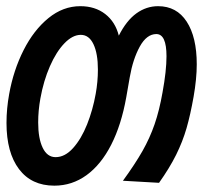

<svg xmlns="http://www.w3.org/2000/svg" viewBox="-20 -576 641 606"><path d="M0.5 -188Q0.5 -233 9 -279.5Q22.5 -354.5 54.5 -417.8Q86.5 -481 132.8 -518.8Q179 -556.5 233.5 -556.5Q280 -556.5 312 -531.8Q344 -507 355 -463.5Q379 -511 410.5 -533.8Q442 -556.5 479 -556.5Q537.5 -556.5 569.2 -507.8Q601 -459 601 -373Q601 -327.5 591 -270.5Q581 -214 568.8 -171.5Q556.5 -129 535.8 -87.2Q515 -45.5 482 1L368 -5.5Q406.5 -58.5 429.8 -99.5Q453 -140.5 468 -184Q483 -227.5 493 -284.5Q505.5 -352.5 505.5 -398.5Q505.5 -468.5 473.5 -468.5Q443 -468.5 421.2 -429Q399.5 -389.5 389.5 -332L378.5 -269Q363 -182 331 -119.2Q299 -56.5 253.2 -23.2Q207.5 10 151.5 10Q79.5 10 40 -42.2Q0.5 -94.5 0.5 -188ZM282 -279.5Q289 -318 289 -356.5Q289 -407 275 -436.5Q261 -466 235 -466Q209 -466 183.2 -439.2Q157.5 -412.5 137.5 -366.8Q117.5 -321 107.5 -265.5Q100.5 -227 100.5 -189.5Q100.5 -139 114.8 -109.5Q129 -80 155.5 -80Q185 -80 210.8 -108.8Q236.5 -137.5 254.8 -183.2Q273 -229 282 -279.5Z"/></svg>

Font: JuliaMono MediumItalic
Style: Regular
Weight: 500
Italic angle: -9°
Monospace: yes
Designer: cormullion
Foundry: corm
Version: Version 0.049; ttfautohint (v1.8.4)